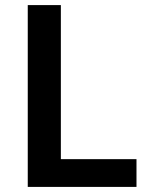

<svg xmlns="http://www.w3.org/2000/svg" viewBox="-20 -734 586 754"><path d="M89 0V-714H219V-109H516V0Z"/></svg>

Font: Noto Sans Lao UI SemBd
Style: Regular
Weight: 600
Designer: Monotype Design Team
Foundry: Monotype Imaging Inc.
Version: Version 2.000; ttfautohint (v1.8.4.7-5d5b)